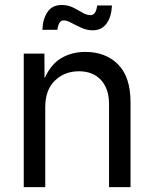

<svg xmlns="http://www.w3.org/2000/svg" viewBox="-20 -765 631 785"><path d="M165 -327.1V0H77.1V-545.9H161.6L162.1 -444.8Q188.5 -502.9 231.2 -527.8Q273.9 -552.7 329.1 -552.7Q412.1 -552.7 462.9 -501.5Q513.7 -450.2 513.7 -346.7V0H425.8V-339.4Q425.8 -402.3 392.8 -438Q359.9 -473.6 302.7 -473.6Q243.7 -473.6 204.3 -435.3Q165 -397 165 -327.1ZM359.4 -641.1Q335.4 -641.1 312.7 -651.4Q290 -661.6 271.7 -671.6Q253.4 -681.6 240.7 -681.6Q228 -681.6 221.9 -669.4Q215.8 -657.2 214.8 -643.1H153.3Q154.8 -687 174.1 -715.8Q193.4 -744.6 232.4 -744.6Q257.8 -744.6 278.3 -734.4Q298.8 -724.1 316.4 -713.6Q334 -703.1 350.1 -703.1Q372.6 -703.1 377.4 -742.7H437.5Q436 -696.8 415.8 -668.9Q395.5 -641.1 359.4 -641.1Z"/></svg>

Font: Inter-Regular
Style: Regular
Weight: 400
Designer: Rasmus Andersson
Foundry: rsms
Version: Version 4.000;git-a52131595